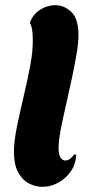

<svg xmlns="http://www.w3.org/2000/svg" viewBox="-20 -720 346 744"><path d="M144 4Q117 4 91.5 -9.5Q66 -23 50 -53Q34 -83 34 -130Q34 -172 45.5 -228.5Q57 -285 71.5 -346Q86 -407 97 -465Q108 -523 107 -568Q107 -611 97 -629L96 -632Q107 -664 135 -682Q163 -700 194 -700Q229 -700 256.5 -673.5Q284 -647 284 -585Q284 -552 276 -506.5Q268 -461 257 -409.5Q246 -358 234.5 -308Q223 -258 215 -216Q207 -174 207 -147Q207 -119 215 -108.5Q223 -98 233 -98Q244 -98 254 -106.5Q264 -115 267 -122L275 -120Q274 -84 254.5 -56Q235 -28 205.5 -12Q176 4 144 4Z"/></svg>

Font: Agbalumo
Style: Regular
Weight: 400
Designer: Raphael Alegbeleye
Foundry: Sorkin Type Co.
Version: Version 1.000; ttfautohint (v1.8.4)